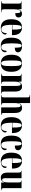

<svg xmlns="http://www.w3.org/2000/svg" viewBox="2098 -2898 810 5047"><g transform="rotate(90 2503.5 -375.0)"><path d="M11 0H304V-10H294C239 -10 224 -25 224 -76V-327C224 -453 251 -506 284 -506C317 -506 326 -473 326 -370C402 -370 439 -401 439 -459C439 -515 404 -548 343 -548C279 -548 243 -512 225 -446H223V-536H17V-526H19C63 -526 75 -512 75 -463V-76C75 -25 61 -10 13 -10H11Z M711 10C838 10 889 -53 889 -106C889 -128 874 -143 855 -149C846 -36 806 -4 748 -4C668 -4 633 -75 633 -284H904V-306C904 -464 828 -549 701 -549C565 -549 486 -453 486 -265C486 -91 560 10 711 10ZM759 -294H633C634 -486 654 -539 700 -539C747 -539 759 -486 759 -294Z M1184 10C1319 10 1354 -54 1354 -98C1354 -123 1343 -144 1318 -148C1308 -38 1270 -2 1219 -2C1146 -2 1120 -66 1120 -267C1120 -483 1136 -539 1183 -539C1220 -539 1234 -504 1234 -359C1338 -359 1355 -406 1355 -441C1355 -502 1306 -549 1188 -549C1058 -549 971 -483 971 -266C971 -59 1056 10 1184 10Z M1642 10C1791 10 1868 -81 1868 -270C1868 -457 1784 -549 1645 -549C1496 -549 1419 -457 1419 -270C1419 -82 1503 10 1642 10ZM1644 0C1589 0 1570 -59 1570 -270C1570 -481 1588 -539 1643 -539C1700 -539 1718 -481 1718 -270C1718 -59 1700 0 1644 0Z M1916 0H2184V-10H2181C2139 -10 2126 -25 2126 -76V-350C2126 -459 2153 -514 2193 -514C2228 -514 2240 -479 2240 -376V0H2442V-10H2438C2398 -10 2387 -26 2387 -80V-357C2387 -492 2342 -549 2253 -549C2181 -549 2143 -512 2127 -454H2125V-536H1920V-526H1924C1966 -526 1979 -512 1979 -461V-79C1979 -25 1966 -10 1920 -10H1916Z M2480 0H2747V-10H2743C2701 -10 2689 -25 2689 -76V-350C2689 -458 2714 -514 2755 -514C2791 -514 2803 -479 2803 -376V0H3003V-10H3000C2961 -10 2950 -26 2950 -80V-358C2950 -491 2904 -549 2816 -549C2744 -549 2705 -513 2690 -455H2688C2690 -486 2690 -511 2690 -539V-760H2475V-750H2487C2529 -750 2541 -735 2541 -685V-79C2541 -25 2528 -10 2483 -10H2480Z M3285 10C3412 10 3463 -53 3463 -106C3463 -128 3448 -143 3429 -149C3420 -36 3380 -4 3322 -4C3242 -4 3207 -75 3207 -284H3478V-306C3478 -464 3402 -549 3275 -549C3139 -549 3060 -453 3060 -265C3060 -91 3134 10 3285 10ZM3333 -294H3207C3208 -486 3228 -539 3274 -539C3321 -539 3333 -486 3333 -294Z M3758 10C3893 10 3928 -54 3928 -98C3928 -123 3917 -144 3892 -148C3882 -38 3844 -2 3793 -2C3720 -2 3694 -66 3694 -267C3694 -483 3710 -539 3757 -539C3794 -539 3808 -504 3808 -359C3912 -359 3929 -406 3929 -441C3929 -502 3880 -549 3762 -549C3632 -549 3545 -483 3545 -266C3545 -59 3630 10 3758 10Z M4218 10C4345 10 4396 -53 4396 -106C4396 -128 4381 -143 4362 -149C4353 -36 4313 -4 4255 -4C4175 -4 4140 -75 4140 -284H4411V-306C4411 -464 4335 -549 4208 -549C4072 -549 3993 -453 3993 -265C3993 -91 4067 10 4218 10ZM4266 -294H4140C4141 -486 4161 -539 4207 -539C4254 -539 4266 -486 4266 -294Z M4651 10C4723 10 4761 -27 4776 -86H4778V0H4984V-10H4980C4938 -10 4926 -24 4926 -76V-536H4727V-526H4729C4766 -526 4777 -511 4777 -458V-190C4777 -83 4753 -25 4711 -25C4676 -25 4664 -52 4664 -130V-536H4466V-526H4468C4505 -526 4517 -510 4517 -456V-183C4517 -48 4563 10 4651 10Z"/></g></svg>

Font: Noto Serif Display ExtraCondensed ExtraBold
Style: Regular
Weight: 800
Width: 2
Designer: Monotype Design Team
Foundry: Monotype Imaging Inc.
Version: Version 2.009